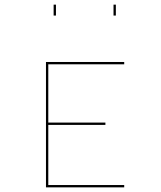

<svg xmlns="http://www.w3.org/2000/svg" viewBox="-20 -897 694 827"><path d="M515 -100V-90H178V-630H515V-620H188V-369H434V-359H188V-100ZM221 -830H211V-877H221ZM479 -830H469V-877H479Z"/></svg>

Font: Bungee Hairline
Style: Regular
Weight: 400
Designer: David Jonathan Ross
Foundry: David Jonathan Ross
Version: Version 1.001;PS 1.0;hotconv 1.0.72;makeotf.lib2.5.5900